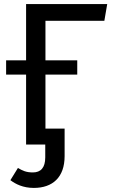

<svg xmlns="http://www.w3.org/2000/svg" viewBox="-20 -709 556 942"><path d="M10 -343H108V0H202V63C202 114 180 137 141 137C108 137 90 128 68 115L31 175C56 194 93 213 146 213C238 213 297 161 297 57V-78H203V-343H359V-413H203V-607H492L506 -689H108V-413H10Z"/></svg>

Font: FiraGO Unicode
Style: Regular
Weight: 400
Designer: bBox Type
Foundry: bBox Type GmbH
Version: Version 1.001;PS 001.001;hotconv 1.0.88;makeotf.lib2.5.64775